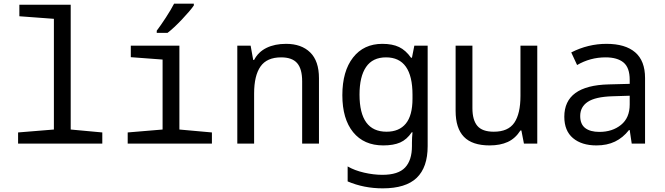

<svg xmlns="http://www.w3.org/2000/svg" viewBox="-20 -786 3640 1051"><path d="M79 -61 275 -77V-683L86 -697V-760H367V-77L540 -61V0H79Z M679 -61 870 -77V-460L696 -473V-536H962V-77L1140 -61V0H679ZM838 -618Q860 -647 888 -690Q916 -733 933 -766H1041V-756Q1021 -727 976 -679.5Q931 -632 897 -606H838Z M1279 -536H1352L1366 -458H1371Q1394 -502 1439 -524Q1484 -546 1546 -546Q1630 -546 1678 -499Q1726 -452 1726 -358V0H1634V-341Q1634 -409 1606.5 -440.5Q1579 -472 1519 -472Q1441 -472 1406 -422Q1371 -372 1371 -274V0H1279Z M1883 207V125Q1921 147 1973 159Q2025 171 2073 171Q2160 171 2197.5 131Q2235 91 2235 14V-5Q2235 -32 2238 -62H2234Q2207 -22 2170.5 -6Q2134 10 2078 10Q1972 10 1913 -62.5Q1854 -135 1854 -265Q1854 -396 1912.5 -471Q1971 -546 2073 -546Q2128 -546 2164.5 -528.5Q2201 -511 2230 -470H2235L2248 -536H2321V14Q2321 130 2261 187.5Q2201 245 2075 245Q1972 245 1883 207ZM2238 -246V-267Q2238 -472 2093 -472Q2020 -472 1984 -419.5Q1948 -367 1948 -268Q1948 -65 2096 -65Q2165 -65 2201.5 -109.5Q2238 -154 2238 -246Z M2474 -179V-536H2566V-194Q2566 -129 2593 -97Q2620 -65 2683 -65Q2762 -65 2795.5 -114.5Q2829 -164 2829 -261V-536H2921V0H2848L2834 -72H2829Q2801 -28 2759.5 -9Q2718 10 2660 10Q2565 10 2519.5 -37Q2474 -84 2474 -179Z M3069 -147Q3069 -318 3312 -324L3427 -327V-349Q3427 -416 3393 -444Q3359 -472 3295 -472Q3211 -472 3139 -430L3107 -499Q3199 -546 3300 -546Q3403 -546 3457 -499.5Q3511 -453 3511 -359V0H3438L3427 -74H3423Q3390 -32 3346.5 -11Q3303 10 3245 10Q3164 10 3116.5 -30Q3069 -70 3069 -147ZM3427 -214V-262L3331 -259Q3239 -256 3197.5 -228.5Q3156 -201 3156 -151Q3156 -106 3183.5 -85Q3211 -64 3261 -64Q3332 -64 3379.5 -102.5Q3427 -141 3427 -214Z"/></svg>

Font: Noto Sans Mono UI
Style: Regular
Weight: 400
Monospace: yes
Designer: Monotype Design team
Foundry: Monotype Imaging Inc.
Version: Version 1.000